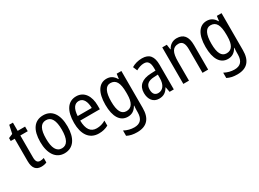

<svg xmlns="http://www.w3.org/2000/svg" viewBox="-36 -1432 3297 2445"><g transform="rotate(-30 1613.0 -209.0)"><path d="M217 -62C175 -62 158 -90 158 -148V-469H267V-537H158V-658H104L78 -538L17 -512V-469H75V-140C75 -34 119 10 194 10C224 10 253 4 273 -6V-72C257 -66 236 -62 217 -62Z M737 -269C737 -450 661 -547 537 -547C404 -547 336 -446 336 -269C336 -98 409 10 535 10C668 10 737 -99 737 -269ZM421 -269C421 -404 456 -475 537 -475C616 -475 653 -404 653 -269C653 -134 616 -62 537 -62C457 -62 421 -135 421 -269Z M1021 -546C899 -546 830 -445 830 -265C830 -102 898 10 1040 10C1094 10 1137 -1 1180 -24V-98C1136 -72 1095 -61 1048 -61C960 -61 915 -125 913 -252H1202V-308C1202 -444 1139 -546 1021 -546ZM1021 -478C1090 -478 1120 -407 1121 -318H914C920 -425 957 -478 1021 -478Z M1467 -547C1357 -547 1291 -448 1291 -266C1291 -87 1355 10 1465 10C1525 10 1568 -17 1600 -74H1604C1601 -48 1600 -15 1600 5V22C1600 123 1554 168 1469 168C1418 168 1369 155 1322 130V208C1364 230 1411 240 1469 240C1617 240 1683 157 1683 7V-537H1614L1604 -466H1599C1567 -522 1524 -547 1467 -547ZM1482 -474C1564 -474 1600 -412 1600 -269V-245C1600 -121 1562 -61 1485 -61C1412 -61 1376 -126 1376 -265C1376 -401 1411 -474 1482 -474Z M1989 -546C1932 -546 1879 -531 1836 -505L1862 -443C1902 -465 1940 -478 1978 -478C2035 -478 2062 -443 2062 -359V-324L1992 -321C1860 -316 1791 -256 1791 -150C1791 -58 1838 10 1925 10C1992 10 2032 -18 2065 -75H2068L2082 0H2144V-363C2144 -483 2098 -546 1989 -546ZM2005 -262 2062 -265V-213C2062 -113 2017 -58 1951 -58C1905 -58 1876 -87 1876 -151C1876 -220 1913 -258 2005 -262Z M2499 -547C2443 -547 2393 -518 2366 -464H2361L2351 -537H2284V0H2367V-279C2367 -413 2398 -474 2483 -474C2541 -474 2566 -431 2566 -347V0H2649V-360C2649 -488 2598 -547 2499 -547Z M2940 -547C2830 -547 2764 -448 2764 -266C2764 -87 2828 10 2938 10C2998 10 3041 -17 3073 -74H3077C3074 -48 3073 -15 3073 5V22C3073 123 3027 168 2942 168C2891 168 2842 155 2795 130V208C2837 230 2884 240 2942 240C3090 240 3156 157 3156 7V-537H3087L3077 -466H3072C3040 -522 2997 -547 2940 -547ZM2955 -474C3037 -474 3073 -412 3073 -269V-245C3073 -121 3035 -61 2958 -61C2885 -61 2849 -126 2849 -265C2849 -401 2884 -474 2955 -474Z"/></g></svg>

Font: Noto Sans Myanmar UI Condensed
Style: Regular
Weight: 400
Width: 3
Designer: Monotype Design Team
Foundry: Monotype Imaging Inc.
Version: Version 2.103